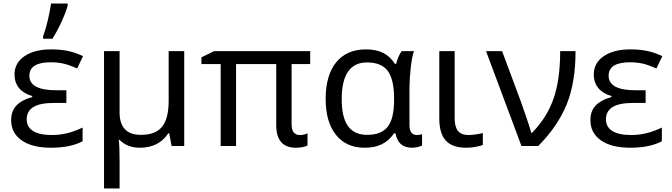

<svg xmlns="http://www.w3.org/2000/svg" viewBox="-20 -825 3796 1085"><path d="M223.6 -606H276.4C294.4 -634.8 312.5 -668 329.6 -706.1C346.7 -744.1 357.4 -773.4 362.3 -793.9V-805.2H268.6C265.1 -781.2 259.3 -751 251 -713.4C242.2 -675.8 232.9 -644.5 223.6 -620.1ZM298.8 -314.9C196.8 -314.9 146 -342.3 146 -397C146 -447.8 186.5 -473.1 267.1 -473.1C291 -473.1 314 -470.7 335.4 -466.3C356.9 -461.9 383.8 -452.1 416 -438L449.2 -507.8C392.6 -534.7 340.3 -545.9 268.1 -545.9C206.1 -545.9 156.2 -533.2 118.7 -507.8C81.1 -482.4 62 -447.8 62 -403.8C62 -343.3 97.7 -300.3 162.1 -282.2V-276.9C76.7 -252 43 -210.4 43 -146C43 -97.7 62.5 -60.1 102.1 -32.2C141.1 -4.4 196.3 9.8 268.1 9.8C341.8 9.8 401.4 -2.4 446.8 -26.9V-104C381.8 -73.2 328.1 -62 272.9 -62C179.7 -62 130.9 -92.8 130.9 -150.9C130.9 -212.4 181.2 -243.2 282.2 -243.2H355V-314.9Z M655.8 -536.1H567.9V240.2H655.8V84C655.8 28.8 654.3 -11.2 650.9 -35.2H654.8C684.1 -5.4 722.7 9.8 770 9.8C841.8 9.8 895.5 -17.6 931.2 -71.8H936L949.7 0H1021V-536.1H933.1V-256.8C933.1 -188.5 920.9 -139.2 896 -108.9C871.1 -78.1 831.1 -63 775.9 -63C695.8 -63 655.8 -105.5 655.8 -189.9Z M1673.8 -62C1643.1 -62 1627.9 -82.5 1627.9 -124V-462.9H1732.9V-536.1H1189.9L1118.2 -501V-462.9H1227.1V0H1314V-462.9H1541V-118.2C1541 -32.7 1578.1 9.8 1651.9 9.8C1679.7 9.8 1701.7 5.4 1717.8 -2.9V-71.8C1705.6 -65.4 1690.9 -62 1673.8 -62Z M2040 9.8C2116.2 9.8 2168 -15.1 2207 -71.8H2214.4C2225.6 -19 2252.4 9.8 2309.1 9.8C2331.1 9.8 2355 2.9 2365.2 -2.9V-66.9C2355.5 -63.5 2345.2 -62 2335 -62C2312 -62 2293.9 -77.1 2293.9 -118.2V-326.2C2293.9 -359.4 2296.4 -397 2300.8 -439.5C2305.2 -481.4 2311.5 -513.7 2319.3 -536.1H2250C2236.8 -518.1 2226.1 -493.7 2218.3 -463.9H2211.9C2176.8 -518.6 2127 -545.9 2048.3 -545.9C1975.6 -545.9 1919.4 -521.5 1879.9 -473.1C1840.3 -424.3 1820.3 -355.5 1820.3 -266.1C1820.3 -179.2 1839.8 -111.3 1878.4 -63C1917 -14.6 1971.2 9.8 2040 9.8ZM2055.2 -63C1955.1 -63 1911.1 -130.9 1911.1 -265.1C1911.1 -403.3 1959 -472.2 2054.2 -472.2C2107.4 -472.2 2146.5 -456.5 2170.9 -424.8C2194.8 -393.1 2207 -340.3 2207 -267.1V-261.2C2207 -190.9 2195.3 -140.1 2171.4 -109.4C2147.5 -78.6 2108.9 -63 2055.2 -63Z M2462.4 -536.1V-157.2C2462.4 -45.4 2507.3 9.8 2614.3 9.8C2631.8 9.8 2649.9 8.3 2668 4.9C2686 1.5 2699.7 -2 2708.5 -5.9V-73.2C2700.2 -70.8 2688 -68.4 2671.9 -65.9C2655.8 -63.5 2640.6 -62 2626.5 -62C2571.8 -62 2549.3 -93.8 2549.3 -158.2V-536.1Z M2926.8 0H3021.5C3094.7 -73.7 3148.4 -151.9 3182.1 -234.4C3215.8 -316.9 3232.4 -417.5 3232.4 -536.1H3145.5C3145.5 -427.7 3132.8 -337.9 3107.9 -267.1C3083 -195.8 3042.5 -131.3 2986.3 -74.2H2982.4C2971.7 -113.8 2941.9 -198.7 2924.8 -247.1L2817.4 -536.1H2726.6Z M3572.3 -314.9C3470.2 -314.9 3419.4 -342.3 3419.4 -397C3419.4 -447.8 3460 -473.1 3540.5 -473.1C3564.5 -473.1 3587.4 -470.7 3608.9 -466.3C3630.4 -461.9 3657.2 -452.1 3689.5 -438L3722.7 -507.8C3666 -534.7 3613.8 -545.9 3541.5 -545.9C3479.5 -545.9 3429.7 -533.2 3392.1 -507.8C3354.5 -482.4 3335.4 -447.8 3335.4 -403.8C3335.4 -343.3 3371.1 -300.3 3435.5 -282.2V-276.9C3350.1 -252 3316.4 -210.4 3316.4 -146C3316.4 -97.7 3335.9 -60.1 3375.5 -32.2C3414.6 -4.4 3469.7 9.8 3541.5 9.8C3615.2 9.8 3674.8 -2.4 3720.2 -26.9V-104C3655.3 -73.2 3601.6 -62 3546.4 -62C3453.1 -62 3404.3 -92.8 3404.3 -150.9C3404.3 -212.4 3454.6 -243.2 3555.7 -243.2H3628.4V-314.9Z"/></svg>

Font: Noto Reveo Sans
Style: Regular
Weight: 400
Designer: Monotype Design team
Foundry: Monotype Imaging Inc.
Version: Version 1.04